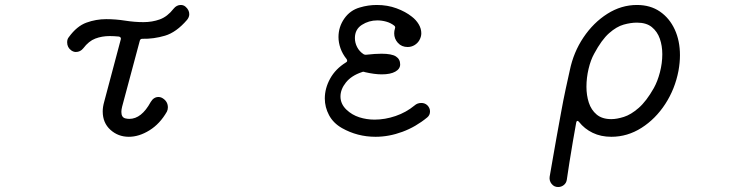

<svg xmlns="http://www.w3.org/2000/svg" viewBox="-20 -532 3040 772"><path d="M726 -505Q741 -492 741 -475Q741 -463 732 -452Q689 -402 643.5 -388.5Q598 -375 552 -376Q544 -376 542 -368L471 -103Q468 -91 468 -82Q468 -60 484 -56Q489 -55 492.5 -54.5Q496 -54 500 -54Q549 -54 586 -122Q598 -142 617 -142Q626 -142 634 -137Q655 -124 655 -100Q655 -91 651 -83Q623 -34 581 -8Q539 18 498 18Q455 18 424 -10Q393 -38 393 -84Q393 -102 399 -123L466 -375V-377Q466 -383 458 -385Q448 -386 439 -386.5Q430 -387 421 -387Q390 -387 363.5 -377Q337 -367 315 -338Q303 -323 285 -323Q276 -323 267 -329Q250 -341 250 -362Q250 -375 257 -383Q289 -427 327.5 -441Q366 -455 407 -455Q445 -455 483 -449Q521 -443 557 -443Q592 -443 622.5 -454Q653 -465 678 -497Q690 -512 707 -512Q718 -512 726 -505Z M1355 -17Q1320 -37 1303 -69Q1286 -101 1286 -136Q1286 -177 1307.5 -216Q1329 -255 1371 -281Q1379 -285 1374 -294Q1357 -315 1349 -338Q1341 -361 1341 -383Q1341 -424 1364.5 -457.5Q1388 -491 1427 -502Q1460 -512 1495 -512Q1538 -512 1574.5 -498.5Q1611 -485 1636 -465Q1653 -452 1663.5 -434.5Q1674 -417 1674 -398Q1674 -384 1666 -370Q1659 -358 1646.5 -350.5Q1634 -343 1619 -343Q1595 -343 1580 -359.5Q1565 -376 1565 -398Q1565 -408 1568 -417Q1569 -419 1569 -422Q1569 -426 1565 -429Q1551 -440 1533 -445Q1515 -450 1497 -450Q1463 -450 1435 -432Q1407 -414 1407 -379Q1407 -360 1416 -342.5Q1425 -325 1442 -314Q1447 -311 1453 -312Q1471 -314 1486 -315Q1501 -316 1514 -316Q1555 -316 1572 -305Q1589 -294 1589 -273Q1589 -255 1569.5 -244Q1550 -233 1515 -233Q1486 -233 1447 -242Q1441 -245 1435 -242Q1393 -228 1371 -200.5Q1349 -173 1349 -144Q1349 -114 1373 -91Q1395 -70 1424.5 -60.5Q1454 -51 1486 -51Q1528 -51 1570.5 -65.5Q1613 -80 1647 -108Q1658 -118 1674 -118Q1688 -118 1698 -109Q1709 -98 1709 -84Q1709 -69 1698 -60Q1652 -22 1598 -2Q1544 18 1490 18Q1417 18 1355 -17Z M2224 220Q2208 220 2198 207.5Q2188 195 2190 179Q2195 152 2202 110Q2209 68 2218 19Q2227 -30 2236 -80Q2245 -130 2254.5 -174Q2264 -218 2271 -249Q2286 -322 2326 -381.5Q2366 -441 2422 -476.5Q2478 -512 2541 -512Q2595 -512 2633.5 -485.5Q2672 -459 2693 -413.5Q2714 -368 2714 -310Q2714 -280 2708 -247Q2694 -174 2655 -114Q2616 -54 2559.5 -18Q2503 18 2438 18Q2396 18 2363 2Q2330 -14 2308 -42Q2300 -51 2297 -40Q2291 -7 2283.5 36.5Q2276 80 2269.5 121.5Q2263 163 2259 191Q2257 204 2247 212Q2237 220 2224 220ZM2438 -53Q2460 -53 2488.5 -62Q2517 -71 2548 -98Q2579 -125 2609 -178Q2624 -205 2633.5 -241.5Q2643 -278 2643 -314Q2643 -348 2633 -376.5Q2623 -405 2601 -423Q2579 -441 2541 -441Q2516 -441 2487.5 -433Q2459 -425 2429 -398.5Q2399 -372 2369 -316Q2355 -291 2346.5 -255Q2338 -219 2338 -183Q2338 -149 2347.5 -119.5Q2357 -90 2379 -71.5Q2401 -53 2438 -53Z"/></svg>

Font: Kiwi Maru
Style: Regular
Weight: 400
Designer: Hiroki-Chan
Version: Version 1.100